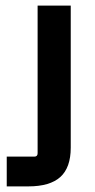

<svg xmlns="http://www.w3.org/2000/svg" viewBox="-20 -655 338 684"><path d="M232 -635V-129Q232 -58 195 -24.5Q158 9 81 9H4V-97H102Q114 -97 114 -109V-635Z"/></svg>

Font: Gemunu Libre ExtraLight
Style: Bold
Weight: 700
Version: Version 1.100